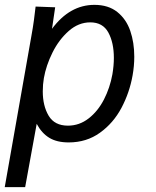

<svg xmlns="http://www.w3.org/2000/svg" viewBox="-22 -580 642 790"><path d="M124.5 -553 205 -550 192 -461.5Q265 -560 366.5 -560Q424 -560 460.8 -530.5Q497.5 -501 514 -453Q530.5 -405 530.5 -346.5Q530.5 -308.5 523.5 -269.5Q511 -199 477.8 -136.2Q444.5 -73.5 389.2 -33.8Q334 6 260.5 6Q212 6 180.8 -13Q149.5 -32 129 -70.5L81.5 190H-2.5L107 -431Q113.5 -466.5 117.5 -496.2Q121.5 -526 124.5 -553ZM440.5 -274.5Q446.5 -310.5 446.5 -341.5Q446.5 -404.5 423.8 -446.2Q401 -488 349.5 -488Q301 -488 260.8 -452.5Q220.5 -417 194 -363.8Q167.5 -310.5 158.5 -258.5Q154 -233 154 -204Q154 -144.5 178.2 -103.8Q202.5 -63 257.5 -63Q304.5 -63 342.8 -92.8Q381 -122.5 405.8 -170.8Q430.5 -219 440.5 -274.5Z"/></svg>

Font: JuliaMono Italic
Style: Regular
Weight: 400
Italic angle: -9°
Monospace: yes
Designer: cormullion
Foundry: corm
Version: Version 0.049; ttfautohint (v1.8.4)